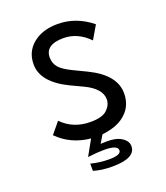

<svg xmlns="http://www.w3.org/2000/svg" viewBox="-130 -670 760 879"><g transform="rotate(-20 250.0 -230.5)"><path d="M104 -163.1Q158.7 -106.9 242.7 -106.9Q300.3 -106.9 323.2 -128.9Q347.2 -151.9 347.2 -179.2Q347.2 -231.9 269 -269L211.9 -295.9Q86.9 -355.5 86.9 -443.4Q86.9 -515.6 148.9 -554.2Q191.4 -580.1 252.4 -580.1Q342.8 -580.1 418 -519L379.9 -454.1Q324.7 -510.3 256.3 -510.3Q167 -510.3 167 -447.8Q167 -419.4 184.6 -398.9Q200.7 -379.9 246.1 -357.9L308.1 -328.1Q431.2 -268.6 431.2 -178.2Q431.2 -107.4 373.5 -67.9Q336.9 -42.5 273.9 -35.2L251 2.9Q269.5 2 281.7 2Q322.3 2 343.8 13.2Q379.9 31.7 379.9 60.5Q379.9 119.1 266.6 119.1Q212.9 119.1 175.3 106.9V71.8Q218.8 83 264.2 83Q321.8 83 321.8 60.1Q321.8 34.2 256.8 34.2Q223.6 34.2 176.3 40L218.3 -35.2Q123.5 -44.4 59.1 -108.9Z"/></g></svg>

Font: BIZ UDGothic
Style: Regular
Weight: 400
Monospace: yes
Designer: TypeBank Co., Ltd.
Foundry: Morisawa Inc.
Version: Version 1.05